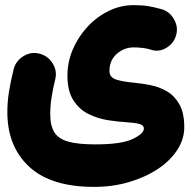

<svg xmlns="http://www.w3.org/2000/svg" viewBox="-20 -441 750 752"><path d="M8.8 -1Q8.8 -41.5 14.9 -80.1Q21 -118.7 33.2 -168.9Q41.5 -202.1 71.3 -220.7Q101.1 -239.3 133.8 -231Q167 -223.1 185.8 -193.4Q204.6 -163.6 196.3 -130.4Q187 -91.8 181.9 -59.3Q176.8 -26.9 176.8 5.9Q176.8 51.3 192.9 77.1Q209 103 247.6 113.8Q286.1 124.5 353 124.5Q455.6 124.5 499.5 103.5Q543.5 82.5 543.5 62.5Q543.5 49.3 525.6 44.4Q507.8 39.6 479.5 38.1Q446.8 36.1 406.5 30.3Q366.2 24.4 329.1 6.8Q292 -10.7 268.1 -47.1Q244.1 -83.5 244.1 -145.5Q244.1 -198.2 265.1 -247.3Q286.1 -296.4 322.3 -335.7Q358.4 -375 405.3 -397.9Q452.1 -420.9 503.4 -420.9Q536.1 -420.9 560.1 -417Q584 -413.1 613.8 -404.8Q645 -395.5 662.1 -364.5Q679.2 -333.5 669.4 -301.8Q660.2 -270.5 630.9 -253.2Q601.6 -235.8 570.3 -246.6Q555.7 -251.5 537.1 -253.4Q518.6 -255.4 504.4 -255.4Q465.8 -255.4 437.3 -230Q408.7 -204.6 408.7 -163.1Q408.7 -137.2 436.3 -128.9Q463.9 -120.6 503.9 -117.2Q535.6 -114.3 570.1 -107.4Q604.5 -100.6 634.3 -83Q664.1 -65.4 682.9 -32Q701.7 1.5 701.7 57.1Q701.7 104.5 673.8 147Q646 189.5 596.9 221.7Q547.9 253.9 484.1 272.5Q420.4 291 348.6 291Q179.2 291 94 211.7Q8.8 132.3 8.8 -1Z"/></svg>

Font: Mikhak-DS2-FD Black
Style: Regular
Weight: 900
Designer: Amin Abedi
Version: Version 3.2